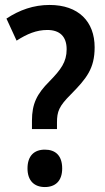

<svg xmlns="http://www.w3.org/2000/svg" viewBox="-20 -744 423 775"><path d="M109 -257V-223H210V-249C210 -294 218 -315 266 -363C329 -427 362 -467 362 -553C362 -657 297 -724 180 -724C116 -724 59 -704 6 -669L47 -580C89 -607 127 -623 171 -623C221 -623 249 -597 249 -545C249 -494 226 -463 179 -415C129 -365 109 -325 109 -257ZM91 -64C91 -14 119 11 161 11C203 11 231 -13 231 -64C231 -117 203 -140 161 -140C118 -140 91 -115 91 -64Z"/></svg>

Font: Noto Sans Gujarati UI Condensed SemiBold
Style: Regular
Weight: 600
Width: 3
Designer: Jelle Bosma - Monotype Design Team, Universal Thirst
Foundry: Monotype Imaging Inc.
Version: Version 2.106